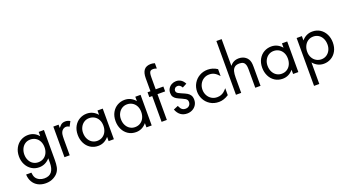

<svg xmlns="http://www.w3.org/2000/svg" viewBox="-62 -1477 4452 2448"><g transform="rotate(-20 2164.0 -253.5)"><path d="M62.5 -321.3Q89.4 -371.1 135.3 -398.2Q181.2 -425.3 235.8 -425.3Q322.8 -425.3 378.9 -356.4V-415.5H450.2V-9.3Q450.2 46.4 442.4 84.7Q434.6 123 413.1 152.8Q391.6 182.6 352.1 204.6Q304.7 231.4 243.7 231.4Q184.1 231.4 139.2 207.3Q94.2 183.1 69.3 139.9Q44.4 96.7 42.5 40.5H113.3Q117.2 85.4 133.1 111.1Q148.9 136.7 180.2 151.9Q210.9 166.5 245.6 166.5Q314.9 166.5 346.9 123.8Q378.9 81.1 378.9 2.9V-57.6Q318.4 11.2 232.4 11.2Q175.8 11.2 130.9 -17.6Q85.9 -46.4 60.5 -96.2Q35.2 -146 35.2 -206.1Q35.2 -271.5 62.5 -321.3ZM126 -126.5Q143.6 -91.3 174.3 -72.3Q205.1 -53.2 243.2 -53.2Q285.6 -53.2 317.4 -73.5Q349.1 -93.8 365.7 -128.7Q382.3 -163.6 382.3 -206.1Q382.3 -255.4 363 -290.5Q343.8 -325.7 312.3 -343.3Q280.8 -360.8 244.1 -360.8Q201.2 -360.8 170.4 -339.1Q139.6 -317.4 123.8 -282.2Q107.9 -247.1 107.9 -207Q107.9 -161.6 126 -126.5Z M577.6 -415.5H648.9V-370.6Q666.5 -391.6 677.2 -402.1Q688 -412.6 703.9 -419.2Q719.7 -425.8 742.7 -425.8Q773.4 -425.8 806.2 -407.7L772.5 -343.3Q750.5 -357.9 731 -357.9Q702.1 -357.9 681.2 -339.1Q660.2 -320.3 653.3 -286.1Q648.9 -261.2 648.9 -218.8V0H577.6Z M861.3 -325.2Q888.7 -374 934.3 -399.7Q980 -425.3 1032.2 -425.3Q1118.2 -425.3 1176.8 -356.4V-415.5H1248V0H1176.8V-57.6Q1118.2 12.2 1033.7 12.2Q973.6 12.2 928.2 -17.3Q882.8 -46.9 858.2 -97.4Q833.5 -147.9 833.5 -208.5Q833.5 -275.9 861.3 -325.2ZM924.8 -126.5Q943.4 -90.3 974.6 -71.3Q1005.9 -52.2 1042.5 -52.2Q1085.9 -52.2 1117.4 -73.2Q1148.9 -94.2 1165.3 -129.6Q1181.6 -165 1181.6 -208Q1181.6 -255.9 1162.6 -290.5Q1143.6 -325.2 1111.8 -343Q1080.1 -360.8 1043 -360.8Q1003.4 -360.8 972.4 -340.6Q941.4 -320.3 923.8 -285.9Q906.2 -251.5 906.2 -210.4Q906.2 -162.1 924.8 -126.5Z M1374.5 -325.2Q1401.9 -374 1447.5 -399.7Q1493.2 -425.3 1545.4 -425.3Q1631.3 -425.3 1689.9 -356.4V-415.5H1761.2V0H1689.9V-57.6Q1631.3 12.2 1546.9 12.2Q1486.8 12.2 1441.4 -17.3Q1396 -46.9 1371.3 -97.4Q1346.7 -147.9 1346.7 -208.5Q1346.7 -275.9 1374.5 -325.2ZM1438 -126.5Q1456.5 -90.3 1487.8 -71.3Q1519 -52.2 1555.7 -52.2Q1599.1 -52.2 1630.6 -73.2Q1662.1 -94.2 1678.5 -129.6Q1694.8 -165 1694.8 -208Q1694.8 -255.9 1675.8 -290.5Q1656.7 -325.2 1625 -343Q1593.3 -360.8 1556.2 -360.8Q1516.6 -360.8 1485.6 -340.6Q1454.6 -320.3 1437 -285.9Q1419.4 -251.5 1419.4 -210.4Q1419.4 -162.1 1438 -126.5Z M1856 -349.6V-415.5H1895.5V-591.3Q1895.5 -666 1925 -703.4Q1954.6 -740.7 2019 -740.7Q2042 -740.7 2070.8 -731.9V-659.7Q2043.9 -669.9 2023.4 -669.9Q2001 -669.9 1989 -661.9Q1977.1 -653.8 1971.9 -633.8Q1966.8 -613.8 1966.8 -575.2V-415.5H2070.8V-349.6H1966.8V0H1895.5V-349.6Z M2096.2 -93.8 2158.7 -120.1Q2169.9 -96.7 2178.5 -83.7Q2187 -70.8 2202.4 -61.5Q2217.8 -52.2 2242.2 -52.2Q2264.2 -52.2 2279.5 -61.8Q2294.9 -71.3 2302.7 -86.2Q2310.5 -101.1 2310.5 -117.7Q2310.5 -134.8 2304.2 -146.2Q2297.9 -157.7 2283.7 -166.7Q2269.5 -175.8 2243.2 -187.5Q2196.8 -207.5 2173.6 -220.9Q2150.4 -234.4 2137 -254.9Q2123.5 -275.4 2123.5 -308.1Q2123.5 -342.8 2140.6 -369.4Q2157.7 -396 2185.5 -410.4Q2213.4 -424.8 2244.6 -424.8Q2319.8 -424.8 2358.4 -349.6L2299.3 -318.8Q2277.3 -360.4 2241.7 -360.4Q2219.7 -360.4 2205.8 -346.4Q2191.9 -332.5 2191.9 -314Q2191.9 -300.8 2198.5 -291.3Q2205.1 -281.7 2219 -273.7Q2232.9 -265.6 2258.8 -254.9Q2304.7 -235.8 2329.3 -221.4Q2354 -207 2368.7 -183.8Q2383.3 -160.6 2383.3 -123.5Q2383.3 -84 2364 -53Q2344.7 -22 2312 -4.9Q2279.3 12.2 2241.2 12.2Q2137.2 12.2 2096.2 -93.8Z M2452.1 -205.1Q2452.1 -266.6 2481.4 -316.9Q2510.7 -367.2 2561.3 -396Q2611.8 -424.8 2673.3 -424.8Q2741.2 -424.8 2802.2 -385.3V-291.5Q2769 -328.6 2739.5 -344.5Q2710 -360.4 2671.4 -360.4Q2628.4 -360.4 2595 -339.1Q2561.5 -317.9 2543.2 -282.5Q2524.9 -247.1 2524.9 -206.1Q2524.9 -163.6 2543.7 -128.4Q2562.5 -93.3 2595.7 -73Q2628.9 -52.7 2670.4 -52.7Q2701.2 -52.7 2724.6 -61.8Q2748 -70.8 2766.1 -86.2Q2784.2 -101.6 2804.7 -125.5V-31.2Q2737.8 12.2 2672.9 12.2Q2605 12.2 2554.9 -19.3Q2504.9 -50.8 2478.5 -100.8Q2452.1 -150.9 2452.1 -205.1Z M2904.3 -729.5H2975.6V-366.7Q2995.6 -389.6 3011.2 -400.4Q3047.4 -424.8 3094.7 -424.8Q3147 -424.8 3184.8 -397Q3222.7 -369.1 3232.9 -320.3Q3237.8 -297.9 3237.8 -257.3V0H3166.5V-252.4Q3166.5 -288.1 3159.2 -311.5Q3151.9 -335 3133.1 -347.7Q3114.3 -360.4 3080.6 -360.4Q3039.1 -360.4 3016.1 -342Q2993.2 -323.7 2984.4 -290.5Q2975.6 -257.3 2975.6 -207.5V0H2904.3Z M3364.3 -325.2Q3391.6 -374 3437.3 -399.7Q3482.9 -425.3 3535.2 -425.3Q3621.1 -425.3 3679.7 -356.4V-415.5H3751V0H3679.7V-57.6Q3621.1 12.2 3536.6 12.2Q3476.6 12.2 3431.2 -17.3Q3385.7 -46.9 3361.1 -97.4Q3336.4 -147.9 3336.4 -208.5Q3336.4 -275.9 3364.3 -325.2ZM3427.7 -126.5Q3446.3 -90.3 3477.5 -71.3Q3508.8 -52.2 3545.4 -52.2Q3588.9 -52.2 3620.4 -73.2Q3651.9 -94.2 3668.2 -129.6Q3684.6 -165 3684.6 -208Q3684.6 -255.9 3665.5 -290.5Q3646.5 -325.2 3614.7 -343Q3583 -360.8 3545.9 -360.8Q3506.3 -360.8 3475.3 -340.6Q3444.3 -320.3 3426.8 -285.9Q3409.2 -251.5 3409.2 -210.4Q3409.2 -162.1 3427.7 -126.5Z M3950.2 -415.5 3949.7 -356.9Q4009.3 -425.3 4093.3 -425.3Q4153.3 -425.3 4198.7 -395.8Q4244.1 -366.2 4268.8 -315.9Q4293.5 -265.6 4293.5 -205.1Q4293.5 -137.7 4265.9 -88.4Q4238.3 -39.1 4192.9 -13.4Q4147.5 12.2 4095.2 12.2Q4009.8 12.2 3950.2 -58.1V233.9H3878.9V-415.5ZM3964.8 -123.5Q3983.9 -88.9 4015.9 -70.6Q4047.9 -52.2 4084.5 -52.2Q4124 -52.2 4155.3 -72.5Q4186.5 -92.8 4203.6 -127.2Q4220.7 -161.6 4220.7 -202.6Q4220.7 -250.5 4202.4 -286.6Q4184.1 -322.8 4152.8 -341.8Q4121.6 -360.8 4084.5 -360.8Q4042 -360.8 4010.5 -339.6Q3979 -318.4 3962.2 -283Q3945.3 -247.6 3945.3 -205.1Q3945.3 -158.2 3964.8 -123.5Z"/></g></svg>

Font: NMS Futura Pro Book
Style: Regular
Weight: 400
Designer: Blend3rman
Version: Version 0.1